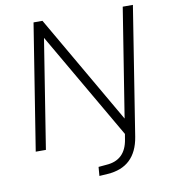

<svg xmlns="http://www.w3.org/2000/svg" viewBox="-95 -786 934 1060"><g transform="rotate(-10 371.5 -256.0)"><path d="M376 193 380 143 425 139Q532 132 550 19L555 -11L207 -611L110 0H53L165 -705H215L568 -95L665 -705H722L608 15Q581 180 422 190Z"/></g></svg>

Font: Mulish Light
Style: Italic
Weight: 300
Italic angle: -9°
Designer: Vernon Adams
Foundry: Vernon Adams
Version: Version 3.603; ttfautohint (v1.8.3)